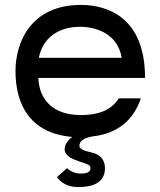

<svg xmlns="http://www.w3.org/2000/svg" viewBox="-20 -544 651 781"><path d="M475 -309H138C153 -385 212 -435 306 -435C363 -435 458 -412 475 -309ZM43 -255C43 -113 107 -1 274 13C250 30 243 48 243 64C243 78 254 90 266 97C276 103 294 110 306 114C335 124 348 126 348 139C348 156 335 162 307 162C281 162 260 148 253 140L212 176C222 192 248 217 298 217C351 217 407 203 407 140C407 102 383 83 352 76C329 71 303 64 303 50C303 33 314 19 355 11C439 2 517 -38 553 -144H463C429 -88 365 -76 309 -76C192 -76 139 -142 136 -227H570C570 -473 418 -524 309 -524C108 -524 43 -375 43 -255Z"/></svg>

Font: Hibana 45 SubMedium
Style: Regular
Weight: 500
Width: 6
Designer: pygmalion
Foundry: ybstudio
Version: Version 2021.007;FEAKit 1.0